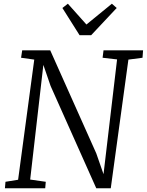

<svg xmlns="http://www.w3.org/2000/svg" viewBox="-20 -1014 790 1034"><path d="M6.5 0 9.5 -35 77.5 -46 164.5 -693 93.5 -703 99.5 -743H250.5L498.5 -188L537.5 -76L610.5 -694L532.5 -703L537.5 -743H750.5L747.5 -703L671.5 -693L576.5 0H498.5L252.5 -551L213.5 -664.5L142.5 -47L226.5 -35L223.5 0ZM408.5 -824.5 316 -971 345.5 -994Q370.5 -966 395.5 -938Q420.5 -910 445.5 -882Q479.5 -910 514 -938Q548.5 -966 582.5 -994L608.5 -971L471 -824.5Z"/></svg>

Font: Merriweather Light
Style: Italic
Weight: 300
Italic angle: -7.8°
Designer: Eben Sorkin
Foundry: Eben Sorkin
Version: Version 2.101